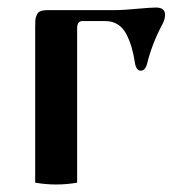

<svg xmlns="http://www.w3.org/2000/svg" viewBox="-20 -489 487 514"><path d="M74.2 0V-417.5Q74.2 -430.2 74.7 -436Q75.2 -441.9 78.4 -449.2Q81.5 -456.5 88.6 -459.2Q95.7 -461.9 107.9 -461.9H287.1Q310.1 -461.9 351.1 -465.8Q383.3 -468.8 397.5 -468.8Q421.9 -468.8 421.9 -449.2Q421.9 -437.5 414.6 -423.8Q387.2 -372.6 374 -319.3Q369.1 -299.8 356.9 -299.8Q344.7 -299.8 341.3 -320.3Q337.4 -345.2 332 -363.3Q326.7 -381.3 317.9 -398.2Q309.1 -415 294.9 -423.8Q280.8 -432.6 261.7 -432.6H200.7Q186.5 -432.6 186.5 -413.6V0Q158.7 4.9 130.4 4.9Q102.1 4.9 74.2 0Z"/></svg>

Font: Monomachus
Style: Medium
Weight: 500
Designer: Alexey Kryukov
Version: Version 1.0